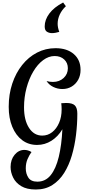

<svg xmlns="http://www.w3.org/2000/svg" viewBox="-20 -1193 727 1542"><path d="M280 266Q345 266 387 214Q429 162 452 67Q475 -28 481 -155Q446 -96 393 -62.5Q340 -29 278 -29Q209 -29 158 -67.5Q107 -106 78.5 -175Q50 -244 50 -335Q50 -436 78.5 -521.5Q107 -607 158 -671Q209 -735 277.5 -770.5Q346 -806 426 -806Q518 -806 572.5 -759Q627 -712 627 -632Q627 -587 608 -552.5Q589 -518 556 -498Q523 -478 481 -478Q442 -478 407.5 -495Q373 -512 354 -542Q378 -535 405 -535Q457 -535 491 -566.5Q525 -598 525 -645Q525 -688 495.5 -715.5Q466 -743 419 -743Q371 -743 326.5 -710Q282 -677 247.5 -619Q213 -561 193 -486.5Q173 -412 173 -331Q173 -228 213 -166Q253 -104 319 -104Q364 -104 399 -131.5Q434 -159 454.5 -206.5Q475 -254 475 -314Q475 -339 472 -364Q492 -366 512 -366Q562 -366 581.5 -346Q601 -326 601 -280Q601 -196 590.5 -109.5Q580 -23 557 55.5Q534 134 495.5 195.5Q457 257 400.5 293Q344 329 268 329Q195 329 150.5 302Q106 275 85.5 233Q65 191 65 148Q65 89 97.5 50Q130 11 176 11Q205 11 233 28Q216 51 201.5 84Q187 117 187 159Q187 202 208 234Q229 266 280 266ZM456 -937Q444 -933 427.5 -930Q411 -927 397 -927Q375 -927 357 -938Q339 -949 339 -981Q339 -1034 376 -1084Q413 -1134 487 -1173L509 -1143Q477 -1113 460 -1076.5Q443 -1040 443 -1002Q443 -986 446.5 -969.5Q450 -953 456 -937Z"/></svg>

Font: Merienda Medium
Style: Regular
Weight: 500
Designer: Eduardo Rodriguez Tunni
Foundry: Eduardo Rodriguez Tunni
Version: Version 2.001; ttfautohint (v1.8.4.7-5d5b)